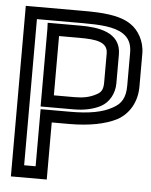

<svg xmlns="http://www.w3.org/2000/svg" viewBox="-51 -717 616 784"><g transform="rotate(5 257.0 -324.5)"><path d="M514 -521C514 -573 487 -616 456 -637C408 -671 331 -674 260 -674H48H23V-649V0V25H48H145H170V0V-209H242C323 -209 389 -222 436 -246C485 -273 514 -324 514 -386V-521ZM464 -521V-386C464 -337 449 -310 412 -291C373 -269 318 -259 242 -259H145H120V-234V-25H73V-624H260C330 -624 391 -621 428 -596C450 -581 464 -559 464 -521ZM369 -509V-391C369 -362 362 -349 341 -339C317 -326 290 -320 255 -320H169V-563H253C320 -563 369 -557 369 -509ZM419 -509C419 -602 323 -613 253 -613H144H118L119 -588V-295V-270H144H255C296 -270 335 -278 365 -294C398 -312 419 -349 419 -391V-509Z"/></g></svg>

Font: Gamestation DisplayOutline
Style: Regular
Weight: 400
Designer: Jonas Hecksher
Foundry: Jonas Hecksher, Playtypeª, e-types AS
Version: Version 1.003